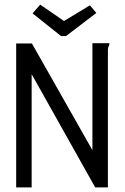

<svg xmlns="http://www.w3.org/2000/svg" viewBox="-20 -811 540 831"><path d="M50 0V-623H118L380 -161V-624H454Q454 -618 450.5 -611Q447 -604 447 -597V0H392L117 -490V0ZM397 -755 266 -655H244L121 -753L154 -791L257 -720L369 -788Z"/></svg>

Font: Inconsolata
Style: Regular
Weight: 400
Designer: Raph Levien, Kirill Tkachev
Foundry: Cyreal
Version: Version 1.013